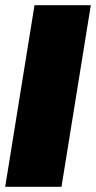

<svg xmlns="http://www.w3.org/2000/svg" viewBox="-22 -720 370 740"><path d="M-2 0 111 -700H328L215 0Z"/></svg>

Font: Georama ExtraCondensed Thin Black
Style: Italic
Weight: 900
Italic angle: -9°
Version: Version 1.001